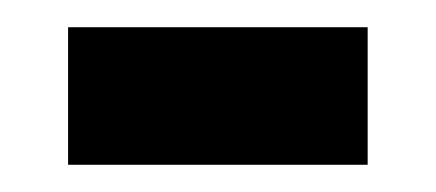

<svg xmlns="http://www.w3.org/2000/svg" viewBox="-20 -360 320 141"><path d="M250 -340V-239H30V-340Z"/></svg>

Font: Ek Mukta
Style: Bold
Weight: 700
Designer: Girish Dalvi and Yashodeep Gholap
Foundry: Ek Type
Version: Version 2.538;PS 1.002;hotconv 16.6.51;makeotf.lib2.5.65220;